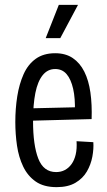

<svg xmlns="http://www.w3.org/2000/svg" viewBox="-20 -759 439 790"><path d="M213 11Q160 11 127 -12Q94 -35 75.5 -73.5Q57 -112 50 -159.5Q43 -207 43 -257Q43 -312 51 -362.5Q59 -413 77 -453.5Q95 -494 127 -517Q159 -540 207 -540Q250 -540 279.5 -520Q309 -500 327 -464Q345 -428 352 -378.5Q359 -329 357 -269L95 -262V-313L308 -318L288 -299Q290 -354 281 -393.5Q272 -433 254 -454Q236 -475 207 -475Q176 -475 155.5 -449.5Q135 -424 125.5 -376.5Q116 -329 116 -260Q116 -162 137.5 -106.5Q159 -51 211 -51Q231 -51 247 -59.5Q263 -68 274.5 -84Q286 -100 291.5 -123.5Q297 -147 295 -178L364 -174Q366 -147 360 -114.5Q354 -82 337.5 -53.5Q321 -25 290.5 -7Q260 11 213 11ZM228 -602H168L222 -739H301Z"/></svg>

Font: Bricolage Grotesque Condensed Light
Style: Regular
Weight: 300
Width: 3
Designer: Mathieu Triay
Foundry: Atelier Triay
Version: Version 1.000;gftools[0.9.30]